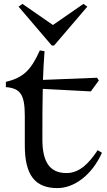

<svg xmlns="http://www.w3.org/2000/svg" viewBox="-20 -948 547 983"><path d="M274 15C357 15 449 -48 502 -166L480 -179C436 -113 388 -62 320 -62C238 -62 197 -115 197 -233C197 -336 197 -417 199 -493L445 -480L486 -536L477 -550L200 -539C202 -588 204 -635 208 -686L184 -690C139 -590 100 -550 10 -529V-502C85 -496 107 -463 107 -354V-204C107 -48 162 15 274 15ZM75 -914 245 -715H257L427 -914L407 -928L251 -820L95 -928Z"/></svg>

Font: Basteleur Moonlight
Style: Regular
Weight: 300
Designer: Keussel
Foundry: Keussel Studio
Version: Version 1.300;Glyphs 3.2 (3192)